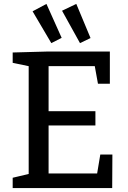

<svg xmlns="http://www.w3.org/2000/svg" viewBox="-20 -964 657 984"><path d="M494 -172H556L555 0H45V-53L142 -76L127 -54V-643L141 -622L45 -642V-695L227 -700H543V-535H482L463 -640L483 -625H212L229 -642V-377L212 -394H469V-321H212L229 -341V-58L212 -75H496L475 -58ZM243 -743 147 -906 218 -944 296 -770ZM390 -743 298 -909 371 -944 444 -769Z"/></svg>

Font: Bitter Thin Medium
Style: Regular
Weight: 500
Version: Version 3.021